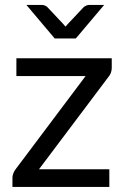

<svg xmlns="http://www.w3.org/2000/svg" viewBox="-20 -736 492 756"><path d="M420 -468.5V-506.5H44.5V-436.5H317L41 -69C37 -63.7 34 -58.1 32 -52.2C30 -46.4 29 -41.3 29 -37V0H410.5V-69.5H133.5L408 -434.5C411.7 -438.8 414.6 -444 416.8 -450C418.9 -456 420 -462.2 420 -468.5ZM390 -716.5H330.5C326.8 -716.5 323.2 -715.7 319.5 -714C315.8 -712.3 312.8 -710.7 310.5 -709L246.5 -641C244.8 -639.3 243.4 -637.7 242.2 -636C241.1 -634.3 239.7 -632.7 238 -631C236.3 -632.7 234.9 -634.3 233.8 -636C232.6 -637.7 231.2 -639.3 229.5 -641L165.5 -709C163.5 -710.7 160.7 -712.3 157 -714C153.3 -715.7 149.5 -716.5 145.5 -716.5H84L195.5 -584.5H278.5Z"/></svg>

Font: LatoLatin
Style: Regular
Weight: 400
Designer: Lukasz Dziedzic with Adam Twardoch and Botio Nikoltchev
Foundry: tyPoland Lukasz Dziedzic
Version: Version 2.015; 2015-08-06; http://www.latofonts.com/